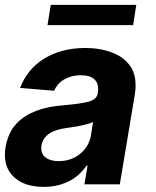

<svg xmlns="http://www.w3.org/2000/svg" viewBox="-32 -747 632 778"><path d="M507.5 -645.2H160.5L173.7 -727.3H520.2ZM144.9 10.3Q120.4 10.3 98.2 6Q76 1.8 57.4 -7.3Q38.7 -16.3 24.1 -30Q9.6 -43.7 0 -62.5Q-12.1 -86.3 -12.1 -119.3Q-12.1 -153.8 0.4 -188.9Q12.4 -223 35.9 -247.5Q96.9 -310.7 223.7 -320.3Q295.1 -326.3 327.4 -335.2Q360.8 -344.5 364.3 -369.3Q364.3 -372.2 364.5 -374.3Q364.7 -376.4 365.1 -378.2Q365.4 -380 365.6 -381.9Q365.8 -383.9 365.8 -386.4Q365.8 -412.3 348.7 -427.2Q331.7 -442.1 296.2 -442.1Q274.9 -442.1 257.5 -437.3Q240.1 -432.5 226.4 -424.2Q212.7 -415.8 202.9 -404.3Q193.2 -392.8 187.1 -379.3L49.4 -390.6Q62.9 -426.5 86.6 -456.3Q110.4 -486.2 143.8 -507.5Q177.2 -528.8 220 -540.7Q262.8 -552.6 314.3 -552.6Q374.3 -552.6 424 -533.4Q473.7 -514.6 499.3 -473.7Q517.4 -443.9 517.4 -401.6Q517.4 -393.5 516.9 -385.1Q516.3 -376.8 514.9 -367.9L453.5 0H310L322.8 -75.6H318.5Q305.4 -56.5 288 -40.5Q270.6 -24.5 248.8 -13.3Q226.9 -2.1 201 4.1Q175.1 10.3 144.9 10.3ZM205.6 -94.1Q231.5 -94.1 253.6 -101.9Q275.6 -109.7 292.4 -123.4Q309.3 -137.1 320.5 -155.4Q331.7 -173.7 335.9 -195L345.2 -252.8Q318.5 -239.3 240.1 -228.7Q146 -217.3 136 -157.3Q135.7 -154.5 135.5 -151.8Q135.3 -149.1 135.3 -146.7Q135.3 -120.4 155.2 -106.9Q174.7 -94.1 205.6 -94.1Z"/></svg>

Font: Linik Sans
Style: Bold Italic
Weight: 700
Italic angle: 9°
Designer: Fonts by Rasmus Andersson / Changes by Cristiano Sobral with parts from Marc Monis
Foundry: rsms
Version: Version 3.020; ttfautohint (v1.6)